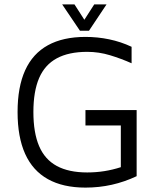

<svg xmlns="http://www.w3.org/2000/svg" viewBox="-20 -844 727 874"><path d="M369 10Q267 10 198 -28.5Q129 -67 94.5 -143.5Q60 -220 60 -334Q60 -448 94.5 -524Q129 -600 198 -638Q267 -676 369 -676Q424 -676 477 -665Q530 -654 579 -631V-556Q532 -577 481 -592.5Q430 -608 377 -608Q293 -608 238.5 -578.5Q184 -549 158 -488.5Q132 -428 132 -334Q132 -240 158 -179Q184 -118 238.5 -88.5Q293 -59 377 -59Q417 -59 455 -65Q493 -71 530 -83V-273H369V-343H602V-42Q547 -16 489 -3Q431 10 369 10ZM344 -704 263 -824H319L364 -754L409 -824H465L385 -704Z"/></svg>

Font: Maven Pro
Style: Regular
Weight: 400
Designer: Joe Prince
Foundry: Joe Prince
Version: Version 2.103